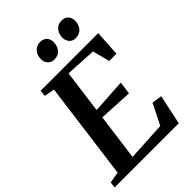

<svg xmlns="http://www.w3.org/2000/svg" viewBox="-281 -1070 1182 1182"><g transform="rotate(-45 310.0 -479.0)"><path d="M-7 0 -2.5 -38.5 70.5 -51.5 155 -690 87.5 -702.5 92 -743H593.5L583 -574H520L491 -686L289 -697L251.5 -415L476.5 -429.5L465 -347L244.5 -358.5L204 -54.5L459.5 -69L527 -204L593 -194.5L551.5 0ZM287 -818.5Q262 -818.5 246 -836.2Q230 -854 230.5 -880.5Q231 -914.5 250.8 -936Q270.5 -957.5 301 -957.5Q331 -957.5 346 -940.2Q361 -923 360.5 -898Q360 -863.5 341 -841Q322 -818.5 287 -818.5ZM473.5 -818.5Q448.5 -818.5 432.8 -836.2Q417 -854 417.5 -880.5Q418 -914.5 437.5 -936Q457 -957.5 487.5 -957.5Q517 -957.5 532.2 -940.2Q547.5 -923 547 -898Q546.5 -863.5 527.2 -841Q508 -818.5 473.5 -818.5Z"/></g></svg>

Font: Merriweather 48pt SemiBold
Style: Italic
Weight: 600
Italic angle: -7.8°
Designer: Eben Sorkin
Foundry: Eben Sorkin
Version: Version 2.101